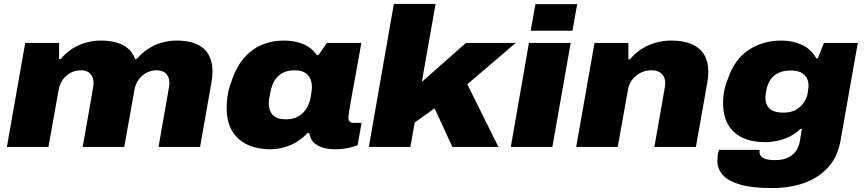

<svg xmlns="http://www.w3.org/2000/svg" viewBox="-20 -746 4391 975"><path d="M15 0 108 -528H280V-446H288Q314 -478 347.5 -499Q381 -520 417.5 -530Q454 -540 490 -540Q563 -540 606.5 -516Q650 -492 666 -446H674Q701 -478 734 -499Q767 -520 803.5 -530Q840 -540 875 -540Q968 -540 1013.5 -500Q1059 -460 1059 -384Q1059 -370 1057.5 -354.5Q1056 -339 1053 -323L996 0H785L838 -302Q839 -308 839.5 -314Q840 -320 840 -325Q840 -344 833 -358Q826 -372 812 -380.5Q798 -389 776 -389Q747 -389 723 -376Q699 -363 683.5 -341Q668 -319 663 -291L611 0H400L453 -302Q454 -308 454.5 -314Q455 -320 455 -325Q455 -344 448 -358Q441 -372 427 -380.5Q413 -389 391 -389Q362 -389 338 -376Q314 -363 298.5 -341Q283 -319 278 -291L226 0Z M1355 12Q1287 12 1236.5 -11.5Q1186 -35 1158.5 -81.5Q1131 -128 1131 -198Q1131 -233 1136.5 -265.5Q1142 -298 1153 -326Q1176 -399 1215 -446.5Q1254 -494 1307 -517Q1360 -540 1421 -540Q1454 -540 1485.5 -533Q1517 -526 1544 -509.5Q1571 -493 1589 -466H1597L1640 -528H1815L1794 -411Q1791 -393 1785.5 -363Q1780 -333 1773.5 -298.5Q1767 -264 1761.5 -231.5Q1756 -199 1752.5 -177Q1749 -155 1749 -149Q1749 -136 1755.5 -129Q1762 -122 1774 -122H1816L1796 -8Q1775 0 1745 6Q1715 12 1684 12Q1642 12 1614 2Q1586 -8 1570 -26Q1562 -35 1557.5 -46.5Q1553 -58 1550 -71H1542Q1502 -28 1452.5 -8Q1403 12 1355 12ZM1432 -140Q1460 -140 1482 -149Q1504 -158 1519.5 -174Q1535 -190 1544.5 -210.5Q1554 -231 1558 -255Q1560 -270 1561.5 -278.5Q1563 -287 1563.5 -293Q1564 -299 1564 -303Q1564 -328 1555 -347.5Q1546 -367 1527 -378Q1508 -389 1476 -389Q1439 -389 1414 -375Q1389 -361 1374.5 -337Q1360 -313 1354 -282Q1350 -260 1347.5 -248Q1345 -236 1345 -229.5Q1345 -223 1345 -219Q1345 -184 1365.5 -162Q1386 -140 1432 -140Z M1853 0 1980 -726H2192L2122 -330L2346 -528H2599L2353 -318L2511 0H2277L2187 -196L2086 -124L2064 0Z M2675 -590 2699 -725H2911L2887 -590ZM2574 0 2666 -528H2878L2785 0Z M2906 0 2999 -528H3171V-445H3179Q3207 -478 3241 -499Q3275 -520 3312.5 -530Q3350 -540 3387 -540Q3452 -540 3493.5 -521.5Q3535 -503 3556 -468Q3577 -433 3577 -382Q3577 -368 3575.5 -353.5Q3574 -339 3571 -323L3514 0H3303L3356 -302Q3357 -307 3357.5 -312.5Q3358 -318 3358 -323Q3358 -343 3350.5 -357.5Q3343 -372 3327.5 -380.5Q3312 -389 3288 -389Q3265 -389 3245 -381.5Q3225 -374 3209 -360.5Q3193 -347 3182.5 -329Q3172 -311 3169 -291L3117 0Z M3900 209Q3798 209 3737.5 191Q3677 173 3650 142Q3623 111 3623 71Q3623 64 3624 48.5Q3625 33 3631 15H3838Q3837 18 3837 21.5Q3837 25 3837 27Q3837 37 3844 46.5Q3851 56 3868 61.5Q3885 67 3915 67Q3958 67 3984.5 53Q4011 39 4024 18Q4037 -3 4041 -25Q4044 -41 4046.5 -57.5Q4049 -74 4052 -91H4044Q4020 -67 3989 -52Q3958 -37 3926 -30.5Q3894 -24 3866 -24Q3801 -24 3753 -45.5Q3705 -67 3678.5 -111.5Q3652 -156 3652 -224Q3652 -258 3658.5 -289Q3665 -320 3677 -347Q3710 -445 3782 -492.5Q3854 -540 3947 -540Q4004 -540 4051 -519Q4098 -498 4125 -450H4133L4164 -528H4336L4249 -36Q4235 48 4187 102Q4139 156 4065.5 182.5Q3992 209 3900 209ZM3958 -174Q3986 -174 4007.5 -182Q4029 -190 4044.5 -205Q4060 -220 4069.5 -238Q4079 -256 4082 -276Q4083 -286 4084 -292.5Q4085 -299 4085.5 -303.5Q4086 -308 4086 -311Q4086 -333 4076.5 -350.5Q4067 -368 4047.5 -378Q4028 -388 3995 -388Q3958 -388 3932.5 -375.5Q3907 -363 3893 -342Q3879 -321 3873 -295Q3870 -278 3868.5 -269.5Q3867 -261 3867 -256.5Q3867 -252 3867 -248Q3867 -227 3876 -210Q3885 -193 3905 -183.5Q3925 -174 3958 -174Z"/></svg>

Font: Archivo SemiExpanded Black
Style: Italic
Weight: 900
Width: 6
Italic angle: -10°
Designer: Hector Gatti
Foundry: Omnibus-Type
Version: Version 2.001